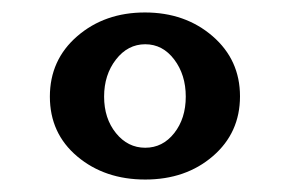

<svg xmlns="http://www.w3.org/2000/svg" viewBox="-20 -720 465 308"><path d="M212.5 -700Q277 -700 321 -662Q365 -624 365 -565.5Q365 -507 321.5 -469.5Q278 -432 213 -432Q148 -432 104 -469Q60 -506 60 -565Q60 -624 104 -662Q148 -700 212.5 -700ZM259.5 -506.5Q278 -530 278 -565Q278 -600 259.5 -624.5Q241 -649 213 -649Q185 -649 166 -624.5Q147 -600 147 -565Q147 -530 166 -506.5Q185 -483 213 -483Q241 -483 259.5 -506.5Z"/></svg>

Font: Trochut
Style: Bold
Weight: 700
Designer: Andreu Balius
Foundry: Andreu Balius
Version: Version 1.001